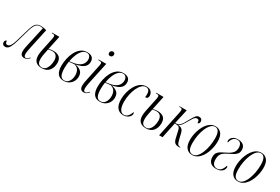

<svg xmlns="http://www.w3.org/2000/svg" viewBox="56 -1825 4242 2910"><g transform="rotate(30 2177.5 -369.5)"><path d="M366 10Q331 10 314.5 -11Q298 -32 298 -70Q298 -103 304.5 -135.5Q311 -168 320 -209L389 -522Q368 -529 345 -529Q316 -529 295 -519Q274 -509 256.5 -481.5Q239 -454 222 -402.5Q205 -351 183 -268Q154 -157 131.5 -97.5Q109 -38 86 -15.5Q63 7 34 7Q5 7 -8 -8.5Q-21 -24 -21 -45Q-21 -63 -11 -75Q-1 -87 11 -87Q11 -65 19 -49.5Q27 -34 48 -34Q64 -34 78.5 -44Q93 -54 107 -80Q121 -106 137 -154Q153 -202 173 -278Q195 -358 212 -409.5Q229 -461 247 -489Q265 -517 289.5 -528Q314 -539 350 -539Q375 -539 400.5 -534.5Q426 -530 448 -523L376 -189Q370 -157 362.5 -120.5Q355 -84 355 -57Q355 -4 387 -4Q402 -4 416.5 -14.5Q431 -25 449 -46L456 -38Q437 -18 416.5 -4Q396 10 366 10Z M676 10Q606 10 569.5 -24.5Q533 -59 533 -132Q533 -167 541.5 -210.5Q550 -254 556 -282L589 -439Q597 -478 597 -494Q597 -512 589 -519Q581 -526 556 -526H541L544 -536H671L620 -296Q641 -301 663 -304Q685 -307 701 -307Q844 -307 844 -176Q844 -96 801 -43Q758 10 676 10ZM673 0Q708 0 732.5 -25.5Q757 -51 770.5 -93Q784 -135 784 -183Q784 -235 760 -265Q736 -295 687 -295Q672 -295 653 -292.5Q634 -290 618 -285Q606 -229 598 -183.5Q590 -138 590 -109Q590 -46 612 -23Q634 0 673 0Z M1057 10Q984 10 950 -37.5Q916 -85 916 -173Q916 -235 930 -300Q944 -365 973.5 -421Q1003 -477 1048.5 -511.5Q1094 -546 1157 -546Q1213 -546 1243 -520.5Q1273 -495 1273 -444Q1273 -397 1247 -366.5Q1221 -336 1179.5 -319.5Q1138 -303 1090 -295Q1148 -286 1188 -255Q1228 -224 1228 -158Q1228 -113 1206.5 -74.5Q1185 -36 1147 -13Q1109 10 1057 10ZM1020 -295Q1098 -304 1142 -327.5Q1186 -351 1204.5 -384Q1223 -417 1223 -454Q1223 -489 1205.5 -512.5Q1188 -536 1153 -536Q1112 -536 1078.5 -503.5Q1045 -471 1021.5 -415.5Q998 -360 986 -290ZM1062 0Q1115 0 1143.5 -44.5Q1172 -89 1172 -152Q1172 -199 1152 -236.5Q1132 -274 1079 -290Q1061 -290 1033 -286Q1005 -282 983 -280Q979 -256 976.5 -225Q974 -194 974 -166Q974 -83 994.5 -41.5Q1015 0 1062 0Z M1479 -667Q1465 -667 1454.5 -675.5Q1444 -684 1444 -703Q1444 -724 1457 -736.5Q1470 -749 1489 -749Q1503 -749 1513.5 -740.5Q1524 -732 1524 -714Q1524 -692 1511 -679.5Q1498 -667 1479 -667ZM1409 10Q1340 10 1340 -72Q1340 -95 1344.5 -125Q1349 -155 1357 -188L1415 -466Q1419 -484 1419 -498Q1419 -512 1409 -519Q1399 -526 1369 -526H1356L1358 -536H1491L1407 -141Q1401 -111 1399 -91Q1397 -71 1397 -59Q1397 -34 1403.5 -19Q1410 -4 1428 -4Q1443 -4 1457.5 -15.5Q1472 -27 1488 -46L1495 -39Q1476 -17 1457 -3.5Q1438 10 1409 10Z M1691 10Q1618 10 1584 -37.5Q1550 -85 1550 -173Q1550 -235 1564 -300Q1578 -365 1607.5 -421Q1637 -477 1682.5 -511.5Q1728 -546 1791 -546Q1847 -546 1877 -520.5Q1907 -495 1907 -444Q1907 -397 1881 -366.5Q1855 -336 1813.5 -319.5Q1772 -303 1724 -295Q1782 -286 1822 -255Q1862 -224 1862 -158Q1862 -113 1840.5 -74.5Q1819 -36 1781 -13Q1743 10 1691 10ZM1654 -295Q1732 -304 1776 -327.5Q1820 -351 1838.5 -384Q1857 -417 1857 -454Q1857 -489 1839.5 -512.5Q1822 -536 1787 -536Q1746 -536 1712.5 -503.5Q1679 -471 1655.5 -415.5Q1632 -360 1620 -290ZM1696 0Q1749 0 1777.5 -44.5Q1806 -89 1806 -152Q1806 -199 1786 -236.5Q1766 -274 1713 -290Q1695 -290 1667 -286Q1639 -282 1617 -280Q1613 -256 1610.5 -225Q1608 -194 1608 -166Q1608 -83 1628.5 -41.5Q1649 0 1696 0Z M2099 10Q2033 10 1993 -38.5Q1953 -87 1953 -187Q1953 -246 1969 -309Q1985 -372 2015.5 -425.5Q2046 -479 2091 -512Q2136 -545 2195 -545Q2253 -545 2279 -513.5Q2305 -482 2305 -444Q2305 -421 2293 -407Q2281 -393 2254 -393Q2258 -423 2257 -451Q2255 -497 2237.5 -515.5Q2220 -534 2190 -534Q2151 -534 2118.5 -502.5Q2086 -471 2062 -419Q2038 -367 2024.5 -303.5Q2011 -240 2011 -177Q2011 -90 2036.5 -45.5Q2062 -1 2103 -1Q2144 -1 2171 -29.5Q2198 -58 2217 -111Q2221 -109 2224 -102.5Q2227 -96 2227 -84Q2227 -63 2212 -41Q2197 -19 2168 -4.5Q2139 10 2099 10Z M2499 10Q2429 10 2392.5 -24.5Q2356 -59 2356 -132Q2356 -167 2364.5 -210.5Q2373 -254 2379 -282L2412 -439Q2420 -478 2420 -494Q2420 -512 2412 -519Q2404 -526 2379 -526H2364L2367 -536H2494L2443 -296Q2464 -301 2486 -304Q2508 -307 2524 -307Q2667 -307 2667 -176Q2667 -96 2624 -43Q2581 10 2499 10ZM2496 0Q2531 0 2555.5 -25.5Q2580 -51 2593.5 -93Q2607 -135 2607 -183Q2607 -235 2583 -265Q2559 -295 2510 -295Q2495 -295 2476 -292.5Q2457 -290 2441 -285Q2429 -229 2421 -183.5Q2413 -138 2413 -109Q2413 -46 2435 -23Q2457 0 2496 0Z M3069 5Q3025 5 3001.5 -16Q2978 -37 2966 -92L2942 -201Q2935 -231 2926.5 -246.5Q2918 -262 2899 -267.5Q2880 -273 2842 -273L2786 0H2726L2819 -440Q2823 -459 2825 -472.5Q2827 -486 2827 -495Q2827 -513 2817.5 -519.5Q2808 -526 2788 -526H2774L2776 -536H2900L2843 -283Q2876 -283 2891.5 -288.5Q2907 -294 2921 -307Q2943 -326 2961.5 -357Q2980 -388 3005 -434Q3036 -492 3058.5 -519Q3081 -546 3114 -546Q3144 -546 3157 -530Q3170 -514 3170 -494Q3170 -473 3160.5 -462Q3151 -451 3137 -450Q3137 -483 3128.5 -495.5Q3120 -508 3101 -508Q3084 -508 3070.5 -499.5Q3057 -491 3042 -469.5Q3027 -448 3005 -409Q2981 -365 2953.5 -326Q2926 -287 2893 -279Q2938 -278 2962.5 -259Q2987 -240 2997 -197L3022 -93Q3036 -36 3050.5 -20.5Q3065 -5 3085 -5H3096L3094 5Z M3305 10Q3242 10 3203.5 -36.5Q3165 -83 3165 -179Q3165 -223 3174.5 -272.5Q3184 -322 3203 -370.5Q3222 -419 3250.5 -458.5Q3279 -498 3317.5 -522Q3356 -546 3404 -546Q3463 -546 3503 -501.5Q3543 -457 3543 -355Q3543 -312 3533.5 -262.5Q3524 -213 3505.5 -165Q3487 -117 3458.5 -77.5Q3430 -38 3391.5 -14Q3353 10 3305 10ZM3308 0Q3351 0 3384 -35.5Q3417 -71 3439.5 -128Q3462 -185 3473.5 -251Q3485 -317 3485 -377Q3485 -459 3463 -497.5Q3441 -536 3400 -536Q3359 -536 3326 -501Q3293 -466 3269.5 -409.5Q3246 -353 3234 -286.5Q3222 -220 3222 -156Q3222 -70 3244.5 -35Q3267 0 3308 0Z M3727 10Q3661 10 3625 -23.5Q3589 -57 3589 -121Q3589 -168 3608 -194.5Q3627 -221 3660.5 -240Q3694 -259 3739 -281Q3799 -308 3833 -344Q3867 -380 3867 -440Q3867 -477 3849 -505.5Q3831 -534 3789 -534Q3748 -534 3721 -505.5Q3694 -477 3684 -428Q3669 -429 3669 -452Q3669 -472 3682 -493Q3695 -514 3722.5 -529Q3750 -544 3793 -544Q3858 -544 3891 -514.5Q3924 -485 3924 -432Q3924 -390 3904 -364.5Q3884 -339 3848.5 -319.5Q3813 -300 3766 -277Q3722 -256 3696.5 -234.5Q3671 -213 3659.5 -184.5Q3648 -156 3648 -115Q3648 -55 3671.5 -27.5Q3695 0 3737 0Q3814 0 3848 -115Q3853 -113 3857 -107Q3861 -101 3861 -89Q3861 -67 3847 -44Q3833 -21 3803 -5.5Q3773 10 3727 10Z M4106 10Q4043 10 4004.5 -36.5Q3966 -83 3966 -179Q3966 -223 3975.5 -272.5Q3985 -322 4004 -370.5Q4023 -419 4051.5 -458.5Q4080 -498 4118.5 -522Q4157 -546 4205 -546Q4264 -546 4304 -501.5Q4344 -457 4344 -355Q4344 -312 4334.5 -262.5Q4325 -213 4306.5 -165Q4288 -117 4259.5 -77.5Q4231 -38 4192.5 -14Q4154 10 4106 10ZM4109 0Q4152 0 4185 -35.5Q4218 -71 4240.5 -128Q4263 -185 4274.5 -251Q4286 -317 4286 -377Q4286 -459 4264 -497.5Q4242 -536 4201 -536Q4160 -536 4127 -501Q4094 -466 4070.5 -409.5Q4047 -353 4035 -286.5Q4023 -220 4023 -156Q4023 -70 4045.5 -35Q4068 0 4109 0Z"/></g></svg>

Font: Noto Serif Display ExtraCondensed Light
Style: Italic
Weight: 300
Width: 2
Italic angle: -12°
Designer: Monotype Design Team
Foundry: Monotype Imaging Inc.
Version: Version 2.009